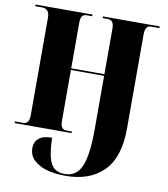

<svg xmlns="http://www.w3.org/2000/svg" viewBox="-101 -799 997 1139"><g transform="rotate(10 397.0 -229.0)"><path d="M370 256Q343 256 310.5 252.5Q278 249 247 239Q210 227 179.5 200Q149 173 149 125Q149 91 174 69Q199 47 254 47Q256 123 267.5 166.5Q279 210 302.5 228Q326 246 364 246Q435 246 464.5 177.5Q494 109 494 -44V-368H294V-62Q294 -10 328 -10H363V0H20V-10H70Q106 -10 106 -62V-650Q106 -678 94 -691Q82 -704 61 -704H20V-714H363V-704H328Q294 -704 294 -654V-378H494V-651Q494 -679 485 -691.5Q476 -704 455 -704H426V-714H768V-704H718Q682 -704 682 -651V-84Q682 90 599.5 173Q517 256 370 256Z"/></g></svg>

Font: Noto Serif Display SemiCondensed Black
Style: Regular
Weight: 900
Width: 4
Designer: Monotype Design Team
Foundry: Monotype Imaging Inc.
Version: Version 2.009